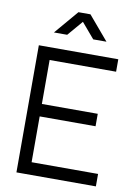

<svg xmlns="http://www.w3.org/2000/svg" viewBox="-100 -1006 771 1071"><g transform="rotate(10 285.0 -470.0)"><path d="M215.5 -805 289.5 -891.5 363 -805H438L323.5 -940H255.5L140.5 -805ZM520 0V-70.5H143.5V-330H460V-400.5H143.5V-649.5H520V-720H70V0Z"/></g></svg>

Font: Manrope
Style: Regular
Weight: 400
Designer: Mikhail Sharanda
Foundry: Mikhail Sharanda
Version: Version 4.505